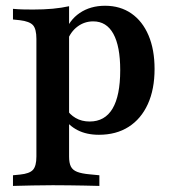

<svg xmlns="http://www.w3.org/2000/svg" viewBox="-20 -447 592 654"><path d="M159.7 183.9Q121.8 183.9 90.3 184.7Q58.9 185.5 24.2 186.3V150L48.4 147.6Q80.6 144.4 92.3 131.5Q104 118.5 104 86.3V-208.1H215.3V86.3Q215.3 108.1 221.4 120.2Q227.4 132.3 242.7 138.3Q258.1 144.4 285.5 146.8L318.5 150V186.3Q291.9 185.5 266.9 185.1Q241.9 184.7 216.1 184.3Q190.3 183.9 159.7 183.9ZM337.9 -427.4Q389.5 -427.4 427.4 -401.2Q465.3 -375 485.9 -326.6Q506.5 -278.2 506.5 -212.1Q506.5 -142.7 483.5 -92.3Q460.5 -41.9 418.1 -14.9Q375.8 12.1 316.9 12.1Q275 12.1 244.4 -3.6Q213.7 -19.4 197.6 -46L206.5 -75.8Q216.9 -57.3 237.5 -45.2Q258.1 -33.1 285.5 -33.1Q337.1 -33.1 363.3 -77Q389.5 -121 389.5 -208.1Q389.5 -289.5 366.1 -331.9Q342.7 -374.2 297.6 -374.2Q267.7 -374.2 244 -356.5Q220.2 -338.7 208.9 -307.3L200.8 -333.9Q215.3 -378.2 251.6 -402.8Q287.9 -427.4 337.9 -427.4ZM104 -208.1V-314.5Q104 -348.4 92.3 -361.3Q80.6 -374.2 47.6 -378.2L24.2 -380.6V-416.9Q41.9 -415.3 57.7 -414.9Q73.4 -414.5 92.7 -414.5Q129 -414.5 159.7 -417.3Q190.3 -420.2 215.3 -425.8V-416.9V-208.1Z"/></svg>

Font: Playfair 9pt
Style: Bold
Weight: 700
Designer: Claus Eggers Sørensen
Foundry: Claus Eggers Sørensen
Version: Version 2.203